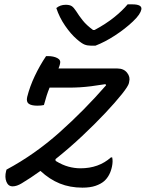

<svg xmlns="http://www.w3.org/2000/svg" viewBox="-20 -847 670 883"><path d="M419 -637H398Q382 -637 369 -642Q356 -647 334 -666Q306 -690 279.5 -728.5Q253 -767 239 -810Q257 -825 282 -825Q300 -825 309.5 -819Q319 -813 330 -796Q343 -775 360.5 -753Q378 -731 408 -709H415Q467 -737 505 -767.5Q543 -798 567 -827H588Q635 -827 630 -803Q628 -793 619 -779.5Q610 -766 591 -748Q555 -714 509 -684Q463 -654 419 -637ZM192 -589H200Q226 -589 243.5 -580Q261 -571 256 -553Q254 -544 249 -532H520Q549 -532 564.5 -512.5Q580 -493 574 -471L573 -465Q570 -451 540.5 -414Q511 -377 464 -327Q417 -277 358 -221.5Q299 -166 235 -115L236 -107Q267 -88 295 -80.5Q323 -73 350 -73Q434 -73 490 -123H496Q500 -105 495 -81Q486 -38 459 -14Q444 -1 419.5 7.5Q395 16 359 16Q302 16 255 -3Q208 -22 166 -61Q120 -28 80 -4Q57 10 38 10Q18 10 9.5 -11Q1 -32 8 -60L10 -67Q139 -136 253.5 -238Q368 -340 468 -455L465 -460Q428 -454 400 -450.5Q372 -447 347.5 -445.5Q323 -444 293 -444H208Q201 -427 194.5 -407Q188 -387 182 -364Q170 -361 152 -361Q124 -361 112 -370Q100 -379 105 -401Q117 -449 140 -497.5Q163 -546 192 -589Z"/></svg>

Font: Recursive Mn Csl St
Style: Italic
Weight: 400
Italic angle: -15°
Monospace: yes
Version: Version 1.079;hotconv 1.0.112;makeotfexe 2.5.65598; ttfautoh